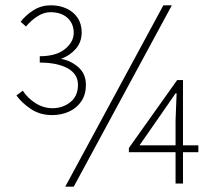

<svg xmlns="http://www.w3.org/2000/svg" viewBox="-20 -692 818 724"><path d="M176 -258Q131 -258 96.5 -281Q62 -304 42 -332L66 -350Q84 -322 114 -303Q144 -284 178 -284Q217 -284 245.5 -307Q274 -330 274 -372Q274 -413 235 -434.5Q196 -456 130 -456V-480Q192 -480 225 -507Q258 -534 258 -568Q258 -603 234.5 -624.5Q211 -646 170 -646Q146 -646 122 -631Q98 -616 78 -592L58 -610Q78 -636 107 -654Q136 -672 172 -672Q204 -672 230.5 -660Q257 -648 272.5 -625Q288 -602 288 -570Q288 -533 265.5 -507.5Q243 -482 210 -470Q246 -464 275 -439Q304 -414 304 -372Q304 -336 287 -310.5Q270 -285 241 -271.5Q212 -258 176 -258ZM226 12 596 -672H628L258 12ZM642 0V-238L646 -340H642L584 -256L506 -144H728V-118H466V-134L648 -390H670V0Z"/></svg>

Font: Source Sans 3
Style: Regular
Weight: 200
Designer: Paul D. Hunt
Foundry: Adobe
Version: Version 3.046;hotconv 1.0.118;makeotfexe 2.5.65603